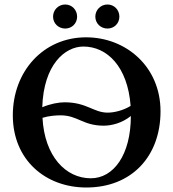

<svg xmlns="http://www.w3.org/2000/svg" viewBox="-20 -824 770 854"><path d="M694 -329C694 -528 540 -658 363 -658C173 -658 37 -507 37 -311C37 -113 182 10 364 10C566 10 694 -129 694 -329ZM561 -353C529 -333 488 -323 459 -323C396 -323 366 -369 267 -369C241 -369 203 -362 168 -347C174 -537 269 -617 351 -617C456 -617 548 -528 561 -353ZM562 -308C562 -135 485 -31 384 -31C272 -31 178 -129 169 -300C198 -309 230 -311 250 -311C325 -311 349 -265 441 -265C476 -265 522 -276 562 -308ZM216 -750C216 -720 240 -697 270 -697C300 -697 323 -720 323 -750C323 -780 300 -804 270 -804C240 -804 216 -780 216 -750ZM404 -750C404 -720 428 -697 458 -697C488 -697 511 -720 511 -750C511 -780 488 -804 458 -804C428 -804 404 -780 404 -750Z"/></svg>

Font: Libertinus Serif Semibold
Style: Regular
Weight: 600
Designer: Philipp H. Poll, Khaled Hosny
Foundry: Caleb Maclennan
Version: Version 7.050;RELEASE